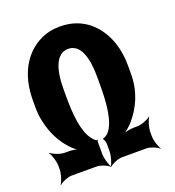

<svg xmlns="http://www.w3.org/2000/svg" viewBox="-135 -826 874 959"><g transform="rotate(-20 302.0 -347.0)"><path d="M544 -378V-420C544 -464 538 -504 526 -541C492 -642 414 -720 291 -720C253 -720 219 -713 188 -698C99 -656 38 -560 38 -420V-378C38 -352 41 -327 47 -302C61 -239 89 -185 127 -144C140 -129 162 -111 175 -105L177 -108C163 -115 139 -119 120 -119H98C75 -119 39 -133 26 -145L24 -143C34 -130 46 -93 46 -69V-50C46 -26 34 11 24 24L26 26C38 14 70 0 91 0H225C246 0 279 14 291 26L292 24C283 11 272 -26 272 -50V-114C272 -116 274 -120 275 -121L274 -125C272 -123 270 -122 268 -124C259 -129 252 -137 244 -148C210 -196 201 -282 201 -378V-421C201 -519 225 -601 291 -601C357 -601 380 -520 380 -421V-378C380 -280 372 -182 331 -137C326 -131 307 -119 302 -120L301 -116C306 -115 311 -97 311 -88V-50C311 -26 300 11 291 24L293 26C305 14 338 0 359 0H489C510 0 543 14 555 26L556 24C546 11 535 -26 535 -50V-69C535 -93 546 -130 556 -143L555 -145C542 -133 506 -119 483 -119H470C446 -119 415 -113 399 -104L400 -101C417 -109 445 -133 461 -152C508 -208 544 -280 544 -378Z"/></g></svg>

Font: Asimov
Style: EdgeExtreme
Weight: 500
Designer: Google
Version: Version 2.000980: 2014